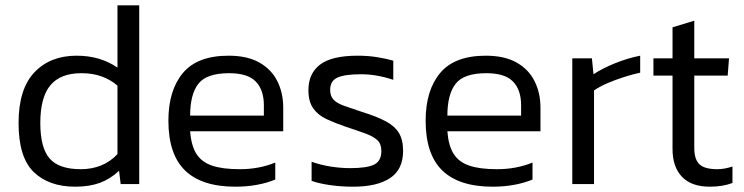

<svg xmlns="http://www.w3.org/2000/svg" viewBox="-20 -694 2807 724"><path d="M264 10Q164 10 107 -45.5Q50 -101 50 -230Q50 -358 109.5 -421Q169 -484 269 -484Q358 -484 423 -439V-674H505V0H435L429 -50Q396 -19 356.5 -4.5Q317 10 264 10ZM285 -56Q326 -56 361 -70Q396 -84 423 -113V-371Q398 -393 364 -405.5Q330 -418 287 -418Q208 -418 170 -372.5Q132 -327 132 -230Q132 -137 167 -96.5Q202 -56 285 -56Z M868 10Q741 10 678 -51Q615 -112 615 -239Q615 -353 669.5 -418.5Q724 -484 842 -484Q912 -484 957.5 -458.5Q1003 -433 1025.5 -388.5Q1048 -344 1048 -288V-199H697Q701 -145 720.5 -114Q740 -83 779.5 -69.5Q819 -56 884 -56Q957 -56 1018 -81V-17Q987 -4 948.5 3Q910 10 868 10ZM697 -258H975V-297Q975 -355 944.5 -386.5Q914 -418 844 -418Q759 -418 728 -378Q697 -338 697 -258Z M1312 10Q1266 10 1224.5 4Q1183 -2 1155 -12V-84Q1189 -72 1226.5 -66Q1264 -60 1301 -60Q1364 -60 1391 -73.5Q1418 -87 1418 -124Q1418 -151 1403.5 -165Q1389 -179 1359.5 -190Q1330 -201 1284 -216Q1243 -230 1211 -245Q1179 -260 1161 -285.5Q1143 -311 1143 -354Q1143 -417 1187 -450.5Q1231 -484 1329 -484Q1367 -484 1402 -478.5Q1437 -473 1463 -465V-393Q1400 -414 1342 -414Q1280 -414 1252.5 -401.5Q1225 -389 1225 -355Q1225 -332 1237.5 -318.5Q1250 -305 1276.5 -295.5Q1303 -286 1345 -272Q1400 -255 1434 -237Q1468 -219 1484 -193Q1500 -167 1500 -125Q1500 -55 1451 -22.5Q1402 10 1312 10Z M1838 10Q1711 10 1648 -51Q1585 -112 1585 -239Q1585 -353 1639.5 -418.5Q1694 -484 1812 -484Q1882 -484 1927.5 -458.5Q1973 -433 1995.5 -388.5Q2018 -344 2018 -288V-199H1667Q1671 -145 1690.5 -114Q1710 -83 1749.5 -69.5Q1789 -56 1854 -56Q1927 -56 1988 -81V-17Q1957 -4 1918.5 3Q1880 10 1838 10ZM1667 -258H1945V-297Q1945 -355 1914.5 -386.5Q1884 -418 1814 -418Q1729 -418 1698 -378Q1667 -338 1667 -258Z M2138 0V-474H2212L2218 -414Q2253 -437 2300.5 -456Q2348 -475 2394 -484V-420Q2366 -414 2333 -403.5Q2300 -393 2270 -380Q2240 -367 2220 -353V0Z M2657 10Q2587 10 2551.5 -27.5Q2516 -65 2516 -132V-409H2444V-474H2516V-591L2598 -616V-474H2729L2724 -409H2598V-136Q2598 -93 2617.5 -74.5Q2637 -56 2685 -56Q2711 -56 2742 -66V-4Q2705 10 2657 10Z"/></svg>

Font: Kanit Light
Style: Regular
Weight: 300
Designer: Katatrad Team
Foundry: CadsonDemak
Version: Version 2.000; ttfautohint (v1.8.3)